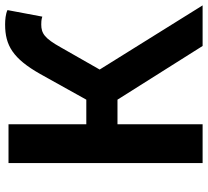

<svg xmlns="http://www.w3.org/2000/svg" viewBox="-50 -744 794 733"><g transform="rotate(-90 346.5 -377.0)"><path d="M91 0H239V-325H333L538 0H693L448 -393L533 -542C567 -603 586 -616 620 -616C627 -616 638 -616 650 -612L675 -745C660 -752 638 -754 620 -754C540 -754 490 -724 431 -620L333 -444H239V-741H91Z"/></g></svg>

Font: DAIFUKU Sans JP
Style: Bold
Weight: 700
Designer: Original font ‘Source Han Sans JP’ : Ryoko NISHIZUKA  (kana, bopomofo & ideographs); Paul D. Hunt (Latin, Greek & Cyrill
Foundry: Daifuku
Version: Version 1.001